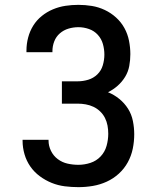

<svg xmlns="http://www.w3.org/2000/svg" viewBox="-20 -763 640 791"><path d="M303 8Q275 8 247 4.5Q219 1 193 -9.5Q167 -20 144 -37Q121 -54 105 -77Q89 -100 81 -127.5Q73 -155 73 -183V-187H180V-184Q180 -162 190 -141.5Q200 -121 218 -107.5Q236 -94 258 -89Q280 -84 303 -84Q328 -84 352.5 -92Q377 -100 394.5 -118.5Q412 -137 419 -162Q426 -187 426 -212Q426 -229 423 -245.5Q420 -262 412.5 -277Q405 -292 392.5 -304Q380 -316 365 -323Q350 -330 333.5 -333Q317 -336 300 -336H235V-428H300Q322 -428 343.5 -434.5Q365 -441 381 -456.5Q397 -472 403.5 -494Q410 -516 410 -538Q410 -560 404 -581.5Q398 -603 383 -619.5Q368 -636 346.5 -643.5Q325 -651 303 -651Q282 -651 262 -645Q242 -639 226.5 -625.5Q211 -612 203.5 -592.5Q196 -573 196 -552V-548H89V-555Q89 -582 96 -608.5Q103 -635 117 -657.5Q131 -680 152 -697Q173 -714 198 -724.5Q223 -735 249.5 -739Q276 -743 303 -743Q331 -743 358.5 -738.5Q386 -734 411.5 -722Q437 -710 458 -691Q479 -672 492.5 -647.5Q506 -623 511.5 -595Q517 -567 517 -540Q517 -515 512.5 -491Q508 -467 495.5 -446.5Q483 -426 465 -410Q447 -394 425 -383Q450 -373 471.5 -355.5Q493 -338 507.5 -315Q522 -292 527.5 -264.5Q533 -237 533 -210Q533 -180 527 -150.5Q521 -121 506.5 -94.5Q492 -68 469.5 -47.5Q447 -27 419.5 -14.5Q392 -2 362.5 3Q333 8 303 8Z"/></svg>

Font: Iosevka Semibold Extended
Style: Regular
Weight: 600
Width: 7
Monospace: yes
Designer: Belleve Invis
Foundry: Belleve Invis
Version: Version 32.5.0; ttfautohint (v1.8.4)